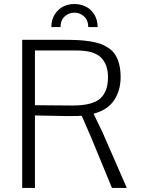

<svg xmlns="http://www.w3.org/2000/svg" viewBox="-20 -922 691 942"><path d="M231.9 -789.1Q231.9 -825.2 248.8 -851.6Q265.6 -877.9 290.5 -890.1Q315.4 -902.3 344.7 -902.3Q374.5 -902.3 399.9 -890.1Q425.3 -877.9 442.1 -851.6Q459 -825.2 459 -789.1H413.1Q413.1 -822.3 392.8 -841.1Q372.6 -859.9 345 -859.9Q317.4 -859.9 297.1 -841.1Q276.9 -822.3 276.9 -789.1ZM88.9 0V-726.6H295.9Q335.4 -726.6 364.5 -725.1Q393.6 -723.6 423.8 -718.8Q454.1 -713.9 475.3 -705.8Q496.6 -697.8 515.9 -684.1Q535.2 -670.4 546.9 -651.1Q558.6 -631.8 565.2 -605Q571.8 -578.1 571.8 -543.9Q571.8 -477.1 539.1 -429.2Q506.3 -381.3 439 -364.3Q468.3 -304.2 482.9 -272.9L602.1 0H529.3L426.8 -248.5Q416.5 -272.9 380.9 -354Q371.1 -352.5 308.6 -352.5L151.4 -355.5V0ZM335.4 -404.3Q432.6 -404.3 471.2 -438.2Q509.8 -472.2 509.8 -543Q509.8 -606.4 474.9 -640.4Q439.9 -674.3 356 -674.3H151.4V-405.8Q266.1 -404.3 335.4 -404.3Z"/></svg>

Font: Oxygen Light
Style: Regular
Weight: 300
Designer: vernon adams
Foundry: Vernon Adams
Version: Version Release 0.2.3 webfont; ttfautohint (v0.93.3-1d66) -l